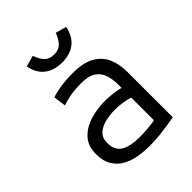

<svg xmlns="http://www.w3.org/2000/svg" viewBox="-211 -854 982 982"><g transform="rotate(-45 280.0 -362.5)"><path d="M294 12Q254 12 214.5 5.5Q175 -1 142.5 -19Q110 -37 90 -69.5Q70 -102 70 -153Q70 -212 103 -247Q136 -282 187 -297.5Q238 -313 292 -313Q321 -313 348.5 -309.5Q376 -306 402 -300V-328Q402 -361 392.5 -392Q383 -423 355.5 -443Q328 -463 274 -463Q224 -463 187.5 -455.5Q151 -448 134 -441L125 -508Q142 -516 185 -523Q228 -530 279 -530Q355 -530 399 -505Q443 -480 462 -436.5Q481 -393 481 -336V-8Q447 -2 396 5Q345 12 294 12ZM288 -56Q326 -56 355.5 -59Q385 -62 402 -66V-230Q384 -236 356.5 -240.5Q329 -245 298 -245Q263 -245 229 -237Q195 -229 173 -209Q151 -189 151 -153Q151 -98 187.5 -77Q224 -56 288 -56ZM280 -606Q239 -606 209 -620Q179 -634 161 -659.5Q143 -685 137 -720L197 -737Q207 -706 225.5 -685Q244 -664 280 -664Q315 -664 334 -685.5Q353 -707 363 -737L422 -721Q416 -686 398 -660Q380 -634 350.5 -620Q321 -606 280 -606Z"/></g></svg>

Font: Ubuntu Sans Mono
Style: Regular
Weight: 400
Monospace: yes
Designer: Dalton Maag Ltd
Foundry: Dalton Maag Ltd
Version: Version 1.006